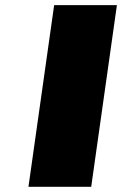

<svg xmlns="http://www.w3.org/2000/svg" viewBox="-20 -721 471 741"><path d="M89.8 0 189 -701.2H431.2L332 0Z"/></svg>

Font: Trueno UltraBlack
Style: Italic
Weight: 950
Designer: Julieta Ulanovsky
Foundry: Julieta Ulanovsky
Version: Version 3.001b | FøM Fix